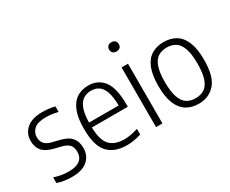

<svg xmlns="http://www.w3.org/2000/svg" viewBox="-112 -1126 1809 1508"><g transform="rotate(-30 793.0 -372.0)"><path d="M182.5 9.5Q112.5 9.5 51 -11V-62Q87.5 -50.5 119 -45.5Q150.5 -40.5 182.5 -40.5Q250 -40.5 283.2 -66.8Q316.5 -93 316.5 -141.5Q316.5 -184.5 295.2 -206.5Q274 -228.5 229.5 -239.5L169.5 -254Q99.5 -271.5 70.2 -307.2Q41 -343 41 -398.5Q41 -464 89.2 -506.8Q137.5 -549.5 233.5 -549.5Q264.5 -549.5 292 -546Q319.5 -542.5 345.5 -536V-485.5Q315.5 -493.5 289.8 -496.8Q264 -500 234.5 -500Q161.5 -500 129.5 -470.8Q97.5 -441.5 97.5 -400Q97.5 -362.5 117 -339.5Q136.5 -316.5 181.5 -305.5L242 -291Q314.5 -273 343.8 -237.2Q373 -201.5 373 -144.5Q373 -73 323.8 -31.8Q274.5 9.5 182.5 9.5Z M681.5 9.5Q568.5 9.5 509.8 -54.8Q451 -119 451 -271Q451 -370 475.8 -431.5Q500.5 -493 545 -521.2Q589.5 -549.5 648.5 -549.5Q736.5 -549.5 786.5 -484.8Q836.5 -420 836.5 -270V-249.5H510.5Q513 -133 557.2 -87Q601.5 -41 687.5 -41Q740.5 -41 811.5 -63V-12Q775.5 -0.5 744 4.5Q712.5 9.5 681.5 9.5ZM648 -503.5Q608.5 -503.5 578 -484.2Q547.5 -465 529.8 -419.5Q512 -374 510.5 -294H779.5Q778 -374 761.8 -419.5Q745.5 -465 716.5 -484.2Q687.5 -503.5 648 -503.5Z M948.5 0V-541.5H1006.5V0ZM977.5 -669.5Q957 -669.5 945.2 -680.5Q933.5 -691.5 933.5 -710.5Q933.5 -730 945.2 -741.5Q957 -753 977.5 -753Q998 -753 1009.8 -741.5Q1021.5 -730 1021.5 -710.5Q1021.5 -691.5 1009.8 -680.5Q998 -669.5 977.5 -669.5Z M1332.5 9.5Q1270 9.5 1223.5 -18.8Q1177 -47 1151.2 -108.5Q1125.5 -170 1125.5 -270.5Q1125.5 -370.5 1151 -431.8Q1176.5 -493 1223 -521.2Q1269.5 -549.5 1332.5 -549.5Q1395.5 -549.5 1442 -521.5Q1488.5 -493.5 1514.2 -432Q1540 -370.5 1540 -270.5Q1540 -121 1483.5 -55.8Q1427 9.5 1332.5 9.5ZM1332.5 -40.5Q1378 -40.5 1411 -61.2Q1444 -82 1462 -131.8Q1480 -181.5 1480 -269Q1480 -357.5 1462 -408Q1444 -458.5 1410.8 -479.2Q1377.5 -500 1332.5 -500Q1287.5 -500 1254.5 -479.5Q1221.5 -459 1203.5 -409.2Q1185.5 -359.5 1185.5 -272Q1185.5 -183 1203.5 -132.5Q1221.5 -82 1254.5 -61.2Q1287.5 -40.5 1332.5 -40.5Z"/></g></svg>

Font: Encode Sans SmCnd Lt
Style: Regular
Weight: 300
Width: 4
Designer: Multiple Designers
Foundry: Impallari Type
Version: Version 3.002; ttfautohint (v1.8.3) -l 8 -r 50 -G 200 -x 14 